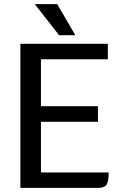

<svg xmlns="http://www.w3.org/2000/svg" viewBox="-20 -913 600 933"><path d="M508 -75Q508 -30 497.5 -15Q487 0 456 0H79V-700H504V-625H179V-397H456V-321H179V-75ZM149 -893H258L346 -742H267Z"/></svg>

Font: Krub Medium
Style: Regular
Weight: 500
Designer: Ekaluck Peanpanawate
Foundry: Cadson Demak Co.,Ltd.
Version: Version 1.000; ttfautohint (v1.6)